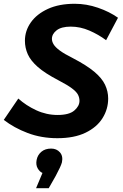

<svg xmlns="http://www.w3.org/2000/svg" viewBox="-25 -721 650 1017"><path d="M-5 -86 72 -199Q113 -162 167 -137Q221 -112 280 -112Q341 -112 368.5 -135.5Q396 -159 396 -187Q396 -204 388 -219.5Q380 -235 356 -253Q332 -271 284 -296Q213 -333 175 -366.5Q137 -400 122 -434Q107 -468 107 -505Q107 -558 138.5 -602.5Q170 -647 229 -674Q288 -701 371 -701Q433 -701 494 -680Q555 -659 600 -627L537 -508Q497 -538 448.5 -559Q400 -580 350 -580Q300 -580 275 -560.5Q250 -541 250 -515Q250 -501 259 -486Q268 -471 291.5 -453.5Q315 -436 361 -413Q434 -375 474.5 -341Q515 -307 531.5 -272Q548 -237 548 -199Q548 -143 518 -95Q488 -47 428 -18Q368 11 279 11Q194 11 121.5 -16.5Q49 -44 -5 -86ZM303 139Q298 159 270 211L233 276H166L200 195Q185 189 174.5 170.5Q164 152 169 126Q174 100 194 83Q214 66 246 66Q275 66 292.5 86Q310 106 303 139Z"/></svg>

Font: Radio Canada SemiBold
Style: Italic
Weight: 600
Italic angle: -12°
Designer: Charles Daoud, Etienne Aubert Bonn, Alexandre Saumier Demers, Jacques Le Bailly
Foundry: Radio-Canada
Version: Version 2.104; ttfautohint (v1.8.4.7-5d5b);gftools[0.9.28.de